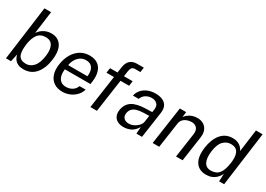

<svg xmlns="http://www.w3.org/2000/svg" viewBox="-4 -1508 3162 2283"><g transform="rotate(30 1576.5 -366.5)"><path d="M288.3 10Q245.7 10 217.6 -2.1Q189.5 -14.2 172.9 -32.8Q156.4 -51.4 148.5 -71.1Q140.5 -90.8 137.8 -106L113.9 0H45L144.2 -743H235.6L194.6 -435Q202.7 -447.8 217.5 -463.5Q232.3 -479.2 254 -493.7Q275.8 -508.2 304.1 -517.6Q332.5 -527 367.4 -527Q459.3 -527 504.5 -459.5Q549.7 -392 532.4 -260.7Q516.2 -138.5 454.2 -64.2Q392.2 10 288.3 10ZM281.7 -61Q340.6 -61 384.4 -109.8Q428.2 -158.6 442.2 -265Q454.2 -355.3 426.3 -405.1Q398.4 -455 332 -455Q259.9 -455 222.2 -405.3Q184.5 -355.6 171.7 -265Q157.4 -156.6 182.8 -108.8Q208.3 -61 281.7 -61Z M822.8 10Q753.9 10 706.2 -21.4Q658.5 -52.9 637.7 -111.9Q616.9 -170.9 628.9 -253.3Q640.5 -334.9 676.1 -396.5Q711.7 -458.2 767.1 -492.6Q822.5 -527 894 -527Q963.7 -527 1007.2 -495.6Q1050.8 -464.2 1067.5 -406.8Q1084.2 -349.3 1072.7 -270.8L1067.8 -237H717.4Q710.2 -187.9 719.8 -148.2Q729.3 -108.6 757.1 -85.1Q785 -61.7 831.9 -61.7Q878.4 -61.7 915.3 -84.5Q952.3 -107.3 968.1 -151.1H1052.5Q1036 -98.5 999.9 -62.5Q963.8 -26.5 917.2 -8.2Q870.8 10 822.8 10ZM726.3 -299.4H990.3Q996.9 -343.8 987.9 -379.6Q978.8 -415.4 953 -436.2Q927.2 -457 883.2 -457Q837.7 -457 804.6 -433.7Q771.4 -410.5 751.6 -374.2Q731.8 -337.9 726.3 -299.4Z M1204.1 0 1268.5 -449.3H1165.4L1175.8 -517H1278L1289.8 -597.2Q1298.9 -658.5 1333.3 -690.8Q1367.8 -723 1427.6 -723H1520.5L1511.2 -657.4H1439.4Q1409 -657.4 1395.5 -640.4Q1382 -623.4 1376.7 -589L1366.8 -517H1486.3L1476.1 -449.3H1358.3L1293.8 0Z M1661.1 10Q1613.4 10 1579.5 -7.9Q1545.7 -25.7 1530.1 -59.2Q1514.6 -92.6 1520.8 -139.9Q1533.1 -225.9 1596.2 -267.9Q1659.3 -310 1785.5 -313L1871.4 -315.6L1877.4 -356Q1884.3 -405.6 1858 -432.3Q1831.8 -459.1 1782.1 -458.8Q1741.3 -458.6 1704.9 -436.9Q1668.6 -415.3 1653.3 -371.1H1573.9Q1583.1 -416 1613.2 -451.3Q1643.2 -486.6 1690.1 -506.8Q1737 -527 1796.3 -527Q1860.1 -527 1900 -506.5Q1940 -486 1956.1 -448.8Q1972.3 -411.5 1965 -360.8L1912.9 0H1836.2L1842.6 -93.8Q1805.2 -33.4 1759.1 -11.7Q1713.1 10 1661.1 10ZM1697.6 -56.6Q1721.9 -56.6 1747.3 -66Q1772.7 -75.4 1794.8 -91.7Q1816.8 -108 1831.9 -128.2Q1846.9 -148.4 1850 -169.8L1862.7 -258.4L1792 -257.1Q1736.8 -256.1 1698.1 -244.9Q1659.4 -233.8 1637.3 -210.4Q1615.2 -187 1609.3 -148.8Q1603.6 -105.3 1628.4 -80.9Q1653.2 -56.6 1697.6 -56.6Z M2059.1 0 2134 -517H2220.8L2211.5 -445.2Q2228 -466.9 2251.2 -484.9Q2274.4 -502.8 2305.1 -513.5Q2335.9 -524.2 2375.1 -524.2Q2422 -524.2 2457.8 -503.1Q2493.6 -482 2511 -440.9Q2528.4 -399.8 2519.4 -339.8L2470.3 0H2380L2428 -330.9Q2436.6 -387.7 2411.1 -417.9Q2385.5 -448.1 2338.9 -448.1Q2306.2 -448.1 2276 -436.9Q2245.7 -425.8 2224.9 -403.5Q2204.2 -381.1 2199.5 -347.3L2149.1 0Z M2794.3 10Q2698.1 10 2651.6 -59Q2605.1 -128 2622.6 -260.7Q2638.9 -381.5 2699.1 -454.3Q2759.3 -527 2858.9 -527Q2893.9 -527 2919.7 -517.6Q2945.5 -508.2 2963.3 -493.7Q2981.2 -479.2 2992 -463.5Q3002.8 -447.8 3007.2 -435L3048.5 -743H3139.8L3040.2 0H2971.3L2975.8 -106Q2969.2 -90.8 2955.9 -71.1Q2942.6 -51.4 2921.1 -32.8Q2899.6 -14.2 2868.4 -2.1Q2837.2 10 2794.3 10ZM2820.2 -61Q2893.6 -61 2931.8 -108.8Q2970 -156.6 2984.6 -265Q2992.1 -325.4 2983.9 -367.9Q2975.7 -410.4 2949.2 -432.7Q2922.7 -455 2874.5 -455Q2814.5 -455 2770.8 -409.6Q2727.1 -364.2 2714.1 -265Q2701.1 -168.1 2728.1 -114.6Q2755.1 -61 2820.2 -61Z"/></g></svg>

Font: Public Sans Thin
Style: Italic
Weight: 100
Italic angle: -8°
Designer: The Public Sans project authors (U.S. Web Design System). Libre Franklin designed by Pablo Impallari and Rodrigo Fuenzal
Version: Version 2.000